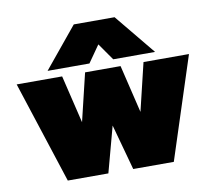

<svg xmlns="http://www.w3.org/2000/svg" viewBox="-78 -799 998 890"><g transform="rotate(-10 420.5 -354.0)"><path d="M324 -708H516L673 -517H476L420 -597L364 -517H167ZM15 -480H229L283 -255L337 -480H504L558 -255L612 -480H826L670 0H479L420 -215L362 0H171Z"/></g></svg>

Font: Readiness Black
Style: Regular
Weight: 900
Designer: Katatrad Team
Foundry: CadsonDemak
Version: Version 1.00;April 23, 2019;FontCreator 11.5.0.2425 64-bit; 